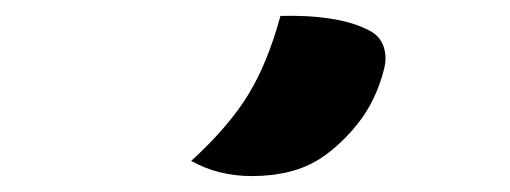

<svg xmlns="http://www.w3.org/2000/svg" viewBox="-20 -832 640 241"><path d="M332 -812Q367 -813 395.5 -808.5Q424 -804 443 -794Q457 -787 461.5 -773.5Q466 -760 462 -745Q452 -706 430 -678Q408 -650 382 -633Q348 -611 296 -611Q254 -611 220 -630Q267 -673 291.5 -713Q316 -753 332 -812Z"/></svg>

Font: Recursive Mn Csl St XBd
Style: Regular
Weight: 800
Monospace: yes
Version: Version 1.079;hotconv 1.0.112;makeotfexe 2.5.65598; ttfautoh